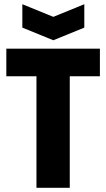

<svg xmlns="http://www.w3.org/2000/svg" viewBox="-20 -891 504 911"><path d="M153 0V-660H311V0ZM10 -529V-660H454V-529ZM86 -871 233 -811 380 -871V-760L233 -700L86 -760Z"/></svg>

Font: Bricolage Grotesque 72pt SemiCondensed ExtraBold
Style: Regular
Weight: 800
Width: 4
Designer: Mathieu Triay
Foundry: Atelier Triay
Version: Version 1.001;gftools[0.9.33.dev8+g029e19f]